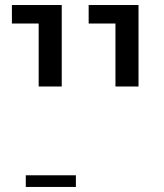

<svg xmlns="http://www.w3.org/2000/svg" viewBox="-20 -595 644 756"><path d="M26.9 0ZM434.6 -502.4H329.1V-575.2H525.4V-254.4H434.6ZM132.3 -502.4H26.9V-575.2H223.1V-254.4H132.3ZM81.5 95.2H278.8V141.1H81.5Z"/></svg>

Font: Heebo
Style: Regular
Weight: 400
Designer: Oded Ezer
Foundry: Meir Sadan
Version: Version 2.001; ttfautohint (v1.5.14-ce02) -l 8 -r 50 -G 200 